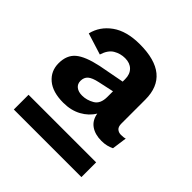

<svg xmlns="http://www.w3.org/2000/svg" viewBox="-142 -767 701 701"><g transform="rotate(45 209.0 -416.0)"><path d="M141 -314Q86 -314 56.5 -339Q27 -364 27 -404Q27 -446 53 -468Q79 -490 140 -503L240 -522V-535Q240 -560 225.5 -574.5Q211 -589 186 -589Q162 -589 141.5 -577Q121 -565 111 -533L28 -559Q39 -605 79.5 -634Q120 -663 188 -663Q345 -663 345 -534V-410Q345 -394 353 -387Q361 -380 373 -380Q388 -380 395 -383L387 -325Q377 -320 365 -317Q353 -314 338 -314Q305 -314 283.5 -329Q262 -344 257 -374Q241 -347 211 -330.5Q181 -314 141 -314ZM129 -415Q129 -399 140.5 -390Q152 -381 171 -381Q195 -381 217.5 -394Q240 -407 240 -443V-472L180 -459Q152 -453 140.5 -443Q129 -433 129 -415ZM31 -169V-245H380V-169Z"/></g></svg>

Font: Work Sans SemiBold
Style: Regular
Weight: 600
Designer: Wei Huang
Foundry: Wei Huang
Version: Version 2.010; ttfautohint (v1.8.3)